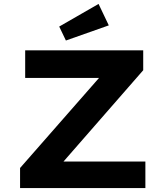

<svg xmlns="http://www.w3.org/2000/svg" viewBox="-20 -956 841 976"><path d="M82 0V-102L530 -613L589 -560H108V-700H708V-599L261 -87L202 -135H719V0ZM315 -750 281 -821 481 -936 533 -827Z"/></svg>

Font: Lexend Giga SemiBold
Style: Regular
Weight: 600
Designer: Bonnie Shaver-Troup, Thomas Jockin
Foundry: Lexend
Version: Version 1.007